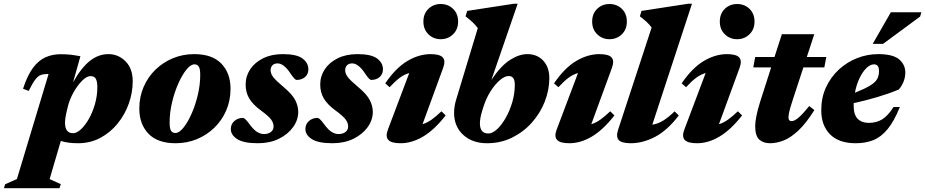

<svg xmlns="http://www.w3.org/2000/svg" viewBox="-108 -734 4838 1004"><path d="M210 229 203 250H-87.5L-81 229.5L-19.5 202L146 -347H138.5Q118.5 -347 104 -341.2Q89.5 -335.5 75.5 -316.8Q61.5 -298 42 -258.5L12.5 -270Q35 -339.5 64.2 -378.8Q93.5 -418 129.5 -434.2Q165.5 -450.5 208.5 -450.5Q239 -450.5 260.5 -448Q282 -445.5 312.5 -440L274 -303.5Q317.5 -380.5 362.2 -415.8Q407 -451 459 -451Q511 -451 548.5 -413.2Q586 -375.5 586 -309Q586 -250 565.5 -192.2Q545 -134.5 507 -87.8Q469 -41 416.5 -13Q364 15 300 15Q246.5 15 210 3L151.5 202.5ZM242 -157Q232 -117 232 -92Q232 -37.5 274 -37.5Q293.5 -37.5 315.5 -58Q337.5 -78.5 357 -113Q376.5 -147.5 388.8 -190.5Q401 -233.5 401 -278.5Q401 -306.5 393.5 -321.2Q386 -336 365 -336Q345.5 -336 321.2 -311.8Q297 -287.5 276.5 -251Q256 -214.5 247 -177.5Z M907.5 -451Q1002 -451 1049.8 -401Q1097.5 -351 1097.5 -270Q1097.5 -208.5 1075 -156.5Q1052.5 -104.5 1012.8 -66Q973 -27.5 921.2 -6.2Q869.5 15 810.5 15Q716 15 668.2 -35Q620.5 -85 620.5 -166Q620.5 -227.5 643 -279.5Q665.5 -331.5 705.2 -370Q745 -408.5 796.8 -429.8Q848.5 -451 907.5 -451ZM809 -38.5Q829 -38.5 851.5 -66.5Q874 -94.5 894 -139.8Q914 -185 926.5 -238.2Q939 -291.5 939 -342Q939 -375 931.2 -386.2Q923.5 -397.5 909 -397.5Q889 -397.5 866.5 -369.5Q844 -341.5 824 -296.2Q804 -251 791.5 -197.8Q779 -144.5 779 -94Q779 -61 786.8 -49.8Q794.5 -38.5 809 -38.5Z M1162.5 -117.5Q1167 -117.5 1175 -110.5Q1183 -103.5 1201.5 -78.5Q1220.5 -53.5 1237.8 -43.2Q1255 -33 1272 -33Q1294 -33 1308.2 -43.5Q1322.5 -54 1322.5 -73Q1322.5 -91 1309.8 -108.8Q1297 -126.5 1255.5 -157Q1214 -187.5 1195.2 -219.2Q1176.5 -251 1176.5 -292Q1176.5 -335.5 1200.2 -371.5Q1224 -407.5 1267.8 -429.2Q1311.5 -451 1371 -451Q1443.5 -451 1474 -428Q1504.5 -405 1504.5 -372Q1504.5 -346 1487 -331Q1469.5 -316 1442.5 -316Q1438.5 -316 1430.8 -323.8Q1423 -331.5 1408.5 -353.5Q1394 -375.5 1377 -389Q1360 -402.5 1344 -402.5Q1325.5 -402.5 1316.2 -392.2Q1307 -382 1307 -366Q1307 -349.5 1320 -331.8Q1333 -314 1376.5 -277.5Q1420 -241 1435.8 -210.5Q1451.5 -180 1451.5 -148.5Q1451.5 -106.5 1424.5 -69Q1397.5 -31.5 1350 -8.2Q1302.5 15 1241 15Q1165.5 15 1132.2 -6.8Q1099 -28.5 1099 -59Q1099 -85 1117.5 -101.2Q1136 -117.5 1162.5 -117.5Z M1552.5 -117.5Q1557 -117.5 1565 -110.5Q1573 -103.5 1591.5 -78.5Q1610.5 -53.5 1627.8 -43.2Q1645 -33 1662 -33Q1684 -33 1698.2 -43.5Q1712.5 -54 1712.5 -73Q1712.5 -91 1699.8 -108.8Q1687 -126.5 1645.5 -157Q1604 -187.5 1585.2 -219.2Q1566.5 -251 1566.5 -292Q1566.5 -335.5 1590.2 -371.5Q1614 -407.5 1657.8 -429.2Q1701.5 -451 1761 -451Q1833.5 -451 1864 -428Q1894.5 -405 1894.5 -372Q1894.5 -346 1877 -331Q1859.5 -316 1832.5 -316Q1828.5 -316 1820.8 -323.8Q1813 -331.5 1798.5 -353.5Q1784 -375.5 1767 -389Q1750 -402.5 1734 -402.5Q1715.5 -402.5 1706.2 -392.2Q1697 -382 1697 -366Q1697 -349.5 1710 -331.8Q1723 -314 1766.5 -277.5Q1810 -241 1825.8 -210.5Q1841.5 -180 1841.5 -148.5Q1841.5 -106.5 1814.5 -69Q1787.5 -31.5 1740 -8.2Q1692.5 15 1631 15Q1555.5 15 1522.2 -6.8Q1489 -28.5 1489 -59Q1489 -85 1507.5 -101.2Q1526 -117.5 1552.5 -117.5Z M2106 -621Q2106 -662.5 2132.2 -687.8Q2158.5 -713 2196.5 -713Q2235 -713 2261.2 -687.8Q2287.5 -662.5 2287.5 -621Q2287.5 -580.5 2261.2 -554.8Q2235 -529 2196.5 -529Q2158.5 -529 2132.2 -554.8Q2106 -580.5 2106 -621ZM1920.5 -56.5 2032 -352Q2006 -345 1982 -327Q1958 -309 1929.5 -278L1906.5 -298Q1961.5 -379 2022.2 -415Q2083 -451 2143.5 -451Q2191.5 -451 2207.2 -433.8Q2223 -416.5 2209.5 -379.5L2101.5 -84.5Q2126 -92 2149 -108.5Q2172 -125 2200.5 -152L2222.5 -130.5Q2164 -55.5 2105 -20.2Q2046 15 1986.5 15Q1938.5 15 1922.5 -2.5Q1906.5 -20 1920.5 -56.5Z M2390.5 -587Q2377.5 -604.5 2362.2 -618.8Q2347 -633 2326.5 -648.5L2335 -677L2579.5 -714.5H2599L2461.5 -316Q2511.5 -390.5 2559.2 -420.8Q2607 -451 2649 -451Q2701.5 -451 2733 -416.5Q2764.5 -382 2764.5 -326Q2764.5 -263 2740.5 -202.2Q2716.5 -141.5 2672.8 -92.5Q2629 -43.5 2569.5 -14.2Q2510 15 2439 15Q2362 15 2314.2 -28.8Q2266.5 -72.5 2266.5 -144Q2266.5 -160 2269 -177Q2271.5 -194 2277 -212ZM2414 -156.5Q2401.5 -116 2401.5 -89Q2401.5 -36 2445.5 -36Q2467 -36 2491 -58Q2515 -80 2536.2 -117.2Q2557.5 -154.5 2570.8 -199.8Q2584 -245 2584 -291.5Q2584 -336.5 2552.5 -336.5Q2531 -336.5 2505.5 -314.5Q2480 -292.5 2457 -256.2Q2434 -220 2420.5 -177Z M2988.5 -621Q2988.5 -662.5 3014.8 -687.8Q3041 -713 3079 -713Q3117.5 -713 3143.8 -687.8Q3170 -662.5 3170 -621Q3170 -580.5 3143.8 -554.8Q3117.5 -529 3079 -529Q3041 -529 3014.8 -554.8Q2988.5 -580.5 2988.5 -621ZM2803 -56.5 2914.5 -352Q2888.5 -345 2864.5 -327Q2840.5 -309 2812 -278L2789 -298Q2844 -379 2904.8 -415Q2965.5 -451 3026 -451Q3074 -451 3089.8 -433.8Q3105.5 -416.5 3092 -379.5L2984 -84.5Q3008.5 -92 3031.5 -108.5Q3054.5 -125 3083 -152L3105 -130.5Q3046.5 -55.5 2987.5 -20.2Q2928.5 15 2869 15Q2821 15 2805 -2.5Q2789 -20 2803 -56.5Z M3299.5 -590Q3287 -607 3272.5 -620.2Q3258 -633.5 3238 -648.5L3246.5 -677L3491 -714.5H3510.5L3303 -82Q3332.5 -86.5 3359.8 -103.2Q3387 -120 3419.5 -151.5L3441.5 -130.5Q3382 -52 3317.8 -18.5Q3253.5 15 3190.5 15Q3142.5 15 3127.2 -2Q3112 -19 3124.5 -56.5Z M3656 -621Q3656 -662.5 3682.2 -687.8Q3708.5 -713 3746.5 -713Q3785 -713 3811.2 -687.8Q3837.5 -662.5 3837.5 -621Q3837.5 -580.5 3811.2 -554.8Q3785 -529 3746.5 -529Q3708.5 -529 3682.2 -554.8Q3656 -580.5 3656 -621ZM3470.5 -56.5 3582 -352Q3556 -345 3532 -327Q3508 -309 3479.5 -278L3456.5 -298Q3511.5 -379 3572.2 -415Q3633 -451 3693.5 -451Q3741.5 -451 3757.2 -433.8Q3773 -416.5 3759.5 -379.5L3651.5 -84.5Q3676 -92 3699 -108.5Q3722 -125 3750.5 -152L3772.5 -130.5Q3714 -55.5 3655 -20.2Q3596 15 3536.5 15Q3488.5 15 3472.5 -2.5Q3456.5 -20 3470.5 -56.5Z M4038 -213.5Q4022 -165 4018.5 -146.8Q4015 -128.5 4015 -119Q4015 -100.5 4032 -100.5Q4045.5 -100.5 4066.5 -117.8Q4087.5 -135 4123.5 -179.5L4150.5 -158.5Q4107.5 -89.5 4067.2 -51.8Q4027 -14 3990 0.5Q3953 15 3918.5 15Q3883.5 15 3862.2 -4.2Q3841 -23.5 3841 -75.5Q3841 -95.5 3847.5 -128.2Q3854 -161 3867 -202L3924.5 -381.5H3831L3841 -436H3942L3980.5 -555H4150L4111 -436H4213L4202.5 -381.5H4093Z M4597.5 -174.5Q4567.5 -100 4533.5 -58.8Q4499.5 -17.5 4458.8 -1.2Q4418 15 4366.5 15Q4278.5 15 4232.5 -31.5Q4186.5 -78 4186.5 -157.5Q4186.5 -223.5 4211.2 -277.2Q4236 -331 4278.2 -370Q4320.5 -409 4373.8 -430Q4427 -451 4484.5 -451Q4561.5 -451 4593.8 -423.5Q4626 -396 4626 -354.5Q4626 -330 4616.8 -306.8Q4607.5 -283.5 4592 -266Q4543.5 -245.5 4481.8 -227Q4420 -208.5 4356 -194.5Q4356 -188.5 4356 -182.5Q4356 -133.5 4377.2 -112.5Q4398.5 -91.5 4434.5 -91.5Q4474.5 -91.5 4504.5 -109.5Q4534.5 -127.5 4564.5 -174.5ZM4462.5 -397.5Q4442.5 -397.5 4422.5 -378Q4402.5 -358.5 4386.5 -325Q4370.5 -291.5 4362.5 -249Q4415 -270 4442.2 -286.8Q4469.5 -303.5 4479 -321Q4488.5 -338.5 4488.5 -362Q4488.5 -397.5 4462.5 -397.5ZM4455.5 -504.5 4550.5 -670H4710L4703.5 -647.5L4509.5 -504.5Z"/></svg>

Font: Newsreader Text ExtraBold
Style: Italic
Weight: 800
Italic angle: -17°
Designer: Hugues Gentile
Foundry: Production Type
Version: Version 1.001